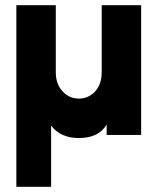

<svg xmlns="http://www.w3.org/2000/svg" viewBox="-20 -520 614 740"><path d="M524 -500H372V-242Q372 -196 347 -168Q321 -140 284 -140Q247 -140 221 -168Q195 -196 195 -242V-500H43V200H177V-36Q213 12 284 12Q361 12 391 -40V0H524Z"/></svg>

Font: Unageo
Style: ExtraBold
Weight: 800
Designer: Richard Sepsi
Foundry: Richard Sepsi
Version: Version 2.000